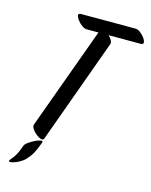

<svg xmlns="http://www.w3.org/2000/svg" viewBox="-125 -733 794 1007"><g transform="rotate(15 272.5 -229.0)"><path d="M377 -540 171 28Q167 39 154.5 35.5Q142 32 127.5 20.5Q113 9 104.5 -4.5Q96 -18 99 -28L301 -582H237Q225 -582 210.5 -592.5Q196 -603 185.5 -617Q175 -631 174 -641.5Q173 -652 188 -652H482Q496 -652 510 -641.5Q524 -631 534 -617Q544 -603 544.5 -592.5Q545 -582 531 -582H356Q367 -572 373.5 -560Q380 -548 377 -540ZM165 53Q151 92 139 113.5Q127 135 109 154Q97 167 79 177Q61 187 45 191.5Q29 196 23.5 193Q18 190 31 176Q38 169 49.5 150.5Q61 132 74 95Q77 85 93 73.5Q109 62 127 53.5Q145 45 157 43.5Q169 42 165 53Z"/></g></svg>

Font: Story Script
Style: Regular
Weight: 400
Designer: Lana Roulhac, Ben Buysse
Version: Version 1.000; ttfautohint (v1.8.4.7-5d5b)